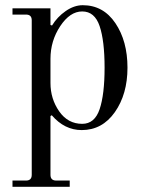

<svg xmlns="http://www.w3.org/2000/svg" viewBox="-20 -488 558 738"><path d="M296 -12Q344 -12 363 -68.5Q382 -125 382 -228Q382 -331 363 -387.5Q344 -444 296 -444Q249 -444 211.5 -387.5Q174 -331 174 -262V-169Q174 -108 207.5 -60Q241 -12 296 -12ZM28 230V206H80Q102 206 102 184V-410Q102 -432 80 -432H28V-456H174V-392L180 -390Q200 -423 232.5 -445.5Q265 -468 298 -468Q377 -468 423.5 -399Q470 -330 470 -228Q470 -126 421.5 -57Q373 12 294 12Q228 12 179 -45L174 -42V184Q174 206 196 206H248V230Z"/></svg>

Font: Old Standard TT
Style: Regular
Weight: 400
Designer: Alexey Kryukov <alexios@thessalonica.org.ru>
Version: Version 1.0